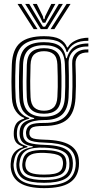

<svg xmlns="http://www.w3.org/2000/svg" viewBox="-20 -795 478 992"><path d="M208.2 177Q125.2 177 82.6 150.1Q40 123.2 35.2 68.2Q34.8 59.8 35.1 51.8Q35.5 43.8 36.8 35.5Q40 8.5 55.5 -9Q71 -26.5 98.2 -34.2V-38.5Q76.5 -44.8 65.2 -57.2Q54 -69.8 51.5 -92.2Q51 -97.5 51 -104.1Q51 -110.8 51.5 -116.8Q53.5 -140.8 64.5 -157.1Q75.5 -173.5 104.8 -182V-186Q80.8 -194.2 62.4 -219.9Q44 -245.5 41.5 -288.2Q40.5 -309.2 39.9 -330.4Q39.2 -351.5 39.2 -373.1Q39.2 -394.8 39.9 -417.2Q40.5 -439.8 41.2 -463.5Q45 -541 85 -574.5Q125 -608 207.5 -608Q261.2 -608 288.6 -593.1Q316 -578.2 326.5 -550.2H330.5Q341.5 -569.5 360.5 -580.5Q379.5 -591.5 400.2 -596Q421 -600.5 436.5 -600V-584.2Q391.5 -584.8 365 -568.9Q338.5 -553 328.8 -526.5H324.2Q315.8 -559.2 289.2 -575.9Q262.8 -592.5 207.5 -592.5Q135.5 -592.5 99.6 -562.6Q63.8 -532.8 60.8 -463.8Q59.2 -431 58.8 -402.4Q58.2 -373.8 58.8 -346.4Q59.2 -319 60.8 -289.5Q63.2 -242.8 82.4 -218.1Q101.5 -193.5 131 -185.5V-181.5Q98 -173.2 83.9 -158.1Q69.8 -143 67.8 -116.8Q67.2 -110 67.2 -104.2Q67.2 -98.5 67.8 -92Q69.8 -70 81 -58.9Q92.2 -47.8 121.8 -39V-34.8Q88 -25.8 72.6 -9.4Q57.2 7 53 35.5Q51.5 44 50.5 50.9Q49.5 57.8 50.8 68.2Q56 117 92.9 140Q129.8 163 208.2 163Q289.2 163 326.8 139.6Q364.2 116.2 370.5 65Q371.8 56 371.6 48.1Q371.5 40.2 370 31Q364 -14.5 327.1 -35.2Q290.2 -56 211.5 -58.2Q177.8 -59.2 158 -62.9Q138.2 -66.5 129 -73.6Q119.8 -80.8 116.5 -91.8Q115 -96.5 114.5 -104.8Q114 -113 115 -117.2Q120 -142.8 140.4 -151.5Q160.8 -160.2 207.8 -159.8Q281.5 -159.2 315.1 -191.4Q348.8 -223.5 352.5 -290Q354 -321 354.4 -347Q354.8 -373 354.2 -400.9Q353.8 -428.8 352.8 -465.8Q351.5 -500.5 373 -520.9Q394.5 -541.2 436.5 -539.8V-524Q401.2 -524.8 385.2 -508.2Q369.2 -491.8 370.2 -463.8Q371.2 -432.8 371.9 -405.1Q372.5 -377.5 372.2 -349.4Q372 -321.2 370.2 -289.2Q365.8 -212 327.4 -178.1Q289 -144.2 207.5 -144.2Q181 -144.2 165.2 -141.9Q149.5 -139.5 141.9 -133Q134.2 -126.5 132.2 -114Q132 -112.5 131.9 -106.5Q131.8 -100.5 133 -97.5Q135.8 -88.5 143.2 -83.5Q150.8 -78.5 166.9 -76.4Q183 -74.2 211.8 -73.2Q298.2 -71.2 340.5 -45.9Q382.8 -20.5 387.5 31.2Q388.2 40.5 388.2 49Q388.2 57.5 387.5 65.2Q381.8 122.2 338.8 149.6Q295.8 177 208.2 177ZM208.2 135Q255.8 135 283.5 126.4Q311.2 117.8 323.8 102.2Q336.2 86.8 338 66.2Q338.8 56 338.5 48.1Q338.2 40.2 337 31Q334.2 11 320.8 -2.1Q307.2 -15.2 280.5 -22.6Q253.8 -30 211 -32Q149 -35 119.5 -18.9Q90 -2.8 82.2 36Q80.8 43.5 80.1 51Q79.5 58.5 81 69.2Q85.5 104.8 116 119.9Q146.5 135 208.2 135ZM208.2 121.5Q151.2 121.5 125.2 109Q99.2 96.5 95.8 68.2Q94.5 59.8 95.1 52.1Q95.8 44.5 97.5 35.5Q103.5 2.2 130.4 -9.5Q157.2 -21.2 212.8 -19.8Q248 -18.8 271 -13Q294 -7.2 306.2 3.5Q318.5 14.2 321.2 31Q323.2 42 323.2 49.5Q323.2 57 321.8 65.5Q317.5 95.5 291.1 108.5Q264.8 121.5 208.2 121.5ZM208.2 107.2Q239 107.2 259.1 103.2Q279.2 99.2 290 90Q300.8 80.8 303.5 65.2Q305.5 57 305.6 48.5Q305.8 40 303 31Q300.8 19.5 290.8 12Q280.8 4.5 261.4 0.5Q242 -3.5 211.2 -5Q163.2 -7 141 3.4Q118.8 13.8 114.2 35.2Q111.2 43.8 111 52.5Q110.8 61.2 112.5 68.2Q116.2 88.2 138.4 97.8Q160.5 107.2 208.2 107.2ZM208.2 149.5Q134.8 149.5 102.1 130.4Q69.5 111.2 65 68Q64 58.5 64.5 51.2Q65 44 66.5 35.5Q70.5 4.5 89.5 -12.1Q108.5 -28.8 149 -35.2V-39.2Q117.2 -43.5 101.5 -55.8Q85.8 -68 82 -92Q81 -98.2 81 -104.2Q81 -110.2 81.5 -117Q83.5 -145 101.6 -160.1Q119.8 -175.2 156.5 -181.2V-185Q121.8 -193.2 102 -218Q82.2 -242.8 79.8 -291.2Q78.5 -317.2 78.1 -344.5Q77.8 -371.8 78.2 -401Q78.8 -430.2 80 -462.2Q82.8 -523.2 113.6 -550.1Q144.5 -577 207.5 -577Q261 -577 287.5 -557.8Q314 -538.5 321.2 -494.2H325.2Q333 -520 346.5 -536.9Q360 -553.8 382 -562Q404 -570.2 436.5 -570.5V-554.8Q386 -556 359.2 -531.1Q332.5 -506.2 334.5 -465.2Q335.5 -435.5 335.8 -405.1Q336 -374.8 335.8 -345.9Q335.5 -317 334.2 -291.8Q330.8 -230 300 -202.1Q269.2 -174.2 207.5 -174.8Q180.2 -175 156.9 -169.9Q133.5 -164.8 118.4 -152.9Q103.2 -141 100 -120.2Q98.8 -113.8 99 -105.5Q99.2 -97.2 100 -92.8Q105 -65.2 132 -56.6Q159 -48 211.5 -46.5Q257.5 -45.2 288.2 -37Q319 -28.8 335.4 -12.1Q351.8 4.5 355.2 31Q356.5 39 356.6 47.8Q356.8 56.5 355.8 65.5Q350.8 111.8 313.8 130.6Q276.8 149.5 208.2 149.5ZM207.5 -192Q259.2 -192 285.9 -215.4Q312.5 -238.8 315.2 -292Q316.8 -319.8 317.1 -346.8Q317.5 -373.8 317 -402.2Q316.5 -430.8 315.2 -462.8Q313.2 -516.5 286.1 -539Q259 -561.5 207.5 -561.5Q152.2 -561.5 126.8 -537.2Q101.2 -513 99.2 -461.5Q97.8 -413.5 97.6 -374.2Q97.5 -335 99.2 -290.5Q101.5 -239.2 128.6 -215.6Q155.8 -192 207.5 -192ZM207.5 -207.5Q163.8 -207.5 142 -228Q120.2 -248.5 118.5 -292.5Q116.8 -333.8 116.9 -374.1Q117 -414.5 118.5 -460.2Q120.2 -506.2 142.2 -526.1Q164.2 -546 207.5 -546Q250.2 -546 272.2 -526.4Q294.2 -506.8 296 -462.5Q297.2 -430.5 297.6 -402.2Q298 -374 297.6 -347.2Q297.2 -320.5 296 -293Q293.5 -247.8 271.4 -227.6Q249.2 -207.5 207.5 -207.5ZM207.5 -223Q239 -223 256.8 -239.6Q274.5 -256.2 276.5 -294.5Q278 -319.8 278.4 -345.9Q278.8 -372 278.2 -400.6Q277.8 -429.2 276.5 -461.8Q275.2 -499.2 257.1 -514.9Q239 -530.5 207.5 -530.5Q175 -530.5 157 -514.4Q139 -498.2 137.8 -459.5Q136.2 -416.5 136.1 -376.1Q136 -335.8 137.8 -293.5Q139.5 -256.2 157.1 -239.6Q174.8 -223 207.5 -223ZM70.5 -774.8H90.8L173.8 -644.5H154ZM110.2 -774.8H131L184 -685.5L202 -657.2H213L230.8 -685.5L284 -774.8H304.8L224.5 -644.5H190.5ZM149.2 -774.8H170.2L201.5 -711.2L205 -696.2H210L213.5 -711.2L245.2 -774.8H266.2L225.5 -700.8L214 -677.5H201L189.8 -700.8ZM324.2 -774.8H344.5L261 -644.5H241.2Z"/></svg>

Font: Big Shoulders Inline Text Thin SemiBold
Style: Regular
Weight: 600
Version: Version 2.002